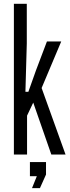

<svg xmlns="http://www.w3.org/2000/svg" viewBox="-20 -820 370 1019"><path d="M53.7 0V-800H122.2V-589.6L114.9 -332.7H130.5L170.8 -446.1L229.1 -600H305L200.9 -352.9L327.8 0H252.3L156.4 -275.5L123.6 -206.2V0ZM149.9 178.5 175.5 115H138.8V40H224.2V106.4L191.9 178.5Z"/></svg>

Font: Big Shoulders Display SC Thin
Style: Regular
Weight: 100
Designer: Patric King
Foundry: XO Type Co
Version: Version 2.002